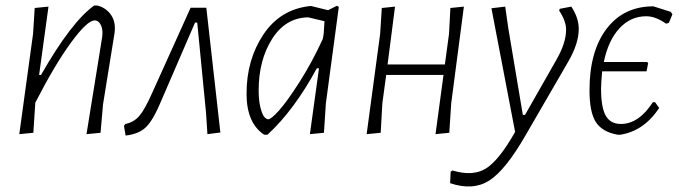

<svg xmlns="http://www.w3.org/2000/svg" viewBox="-20 -483 2464 697"><path d="M50 4 100 -360 106 -454 156 -459 122 -211H129Q239 -404 322 -463H333Q362 -456 380 -433Q398 -410 397 -377L396 -364L354 -104L345 -1L294 4L351 -349L352 -363Q352 -383 344 -396Q336 -409 324 -409Q297 -409 238.5 -329.5Q180 -250 108 -110V-108L101 -1Z M672 -455H729L780 -2L733 4L728 -73L696 -401H688L567 -121Q537 -48 510.5 -22Q484 4 436 9L430 -26L435 -33Q466 -39 486 -62.5Q506 -86 533 -147Z M1105 -461H1110L1171 -446L1203 -462L1210 -458L1163 -108L1156 -1L1105 4L1138 -235H1130Q1048 -83 951 6H939Q875 -36 875 -143Q875 -266 936 -357.5Q997 -449 1105 -461ZM919 -155Q919 -118 925.5 -92.5Q932 -67 939.5 -58.5Q947 -50 954 -50Q964 -50 992.5 -81.5Q1021 -113 1066.5 -184Q1112 -255 1152 -342L1155 -360L1158 -406L1099 -420Q1017 -419 968 -342Q919 -265 919 -155Z M1414 -459 1387 -249H1595L1610 -360L1615 -454L1664 -459L1618 -108L1611 -1L1561 4L1590 -211H1382L1368 -108L1362 -1L1311 4L1360 -360L1366 -454Z M1814 -459 1825 -382 1878 -66H1886L2001 -268Q2035 -328 2035 -375Q2035 -407 2010 -444L2012 -451L2054 -459Q2081 -418 2081 -378Q2081 -324 2041 -256L1888 8Q1815 135 1756 172.5Q1697 210 1614 182L1616 140L1623 136Q1696 158 1743.5 129Q1791 100 1850 -4L1764 -453Z M2327 -224H2231H2166Q2162 -184 2162 -161Q2162 -93 2179 -63Q2196 -33 2234 -33Q2299 -33 2350 -112H2358L2373 -91Q2317 -7 2232 6H2222Q2166 -4 2143 -40Q2120 -76 2120 -155Q2120 -297 2182 -378.5Q2244 -460 2352 -460L2415 -440L2421 -431L2408 -400L2398 -397Q2360 -424 2326 -424Q2269 -424 2228.5 -380Q2188 -336 2172 -258H2329L2333 -254Z"/></svg>

Font: Alegreya Sans SC Light
Style: Italic
Weight: 300
Italic angle: -7°
Designer: Juan Pablo del Peral
Foundry: Huerta Tipografica
Version: Version 2.007